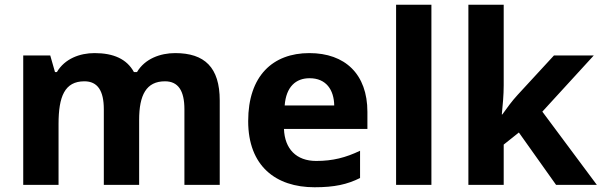

<svg xmlns="http://www.w3.org/2000/svg" viewBox="-20 -846 2538 810"><path d="M719 -622C656 -622 591 -598 558 -542H545C515 -597 459 -622 379 -622C316 -622 253 -598 220 -542H212L192 -612H78V-66H227V-323C227 -439 253 -503 336 -503C392 -503 418 -463 418 -385V-66H567V-340C567 -445 597 -503 676 -503C732 -503 758 -463 758 -385V-66H907V-422C907 -562 843 -622 719 -622Z M1285 -622C1131 -622 1027 -526 1027 -335C1027 -146 1143 -56 1307 -56C1391 -56 1445 -68 1499 -95V-210C1438 -181 1384 -167 1314 -167C1230 -167 1181 -218 1178 -302H1530V-374C1530 -533 1436 -622 1285 -622ZM1286 -516C1356 -516 1389 -467 1390 -401H1181C1187 -480 1228 -516 1286 -516Z M1800 -66V-826H1651V-66Z M2105 -486V-826H1956V-66H2105V-236L2169 -287L2326 -66H2498L2268 -375L2485 -612H2317L2164 -446C2140 -420 2119 -391 2099 -363H2097C2101 -404 2105 -445 2105 -486Z"/></svg>

Font: Noto Sans Malayalam UI
Style: Bold
Weight: 700
Designer: Jelle Bosma - Monotype Design Team
Foundry: Monotype Imaging Inc.
Version: Version 2.104